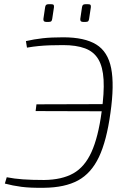

<svg xmlns="http://www.w3.org/2000/svg" viewBox="-20 -879 609 911"><path d="M280 -702Q381 -702 436.5 -668Q492 -634 507.5 -555Q523 -476 504 -343Q486 -211 449.5 -134Q413 -57 350.5 -23Q288 11 189 12Q124 13 82 7.5Q40 2 3 -8L12 -38Q47 -31 89 -28Q131 -25 189 -25Q274 -26 328 -56.5Q382 -87 414 -157.5Q446 -228 462 -347Q475 -439 471.5 -500.5Q468 -562 446.5 -598Q425 -634 383.5 -649.5Q342 -665 279 -665Q244 -665 216.5 -664Q189 -663 163 -660.5Q137 -658 108 -653L103 -684Q142 -693 182.5 -697.5Q223 -702 280 -702ZM485 -385 480 -351 149 -352 153 -384ZM223 -859Q232 -859 234.5 -855.5Q237 -852 236 -844L228 -791Q227 -782 223.5 -778.5Q220 -775 211 -775H199Q184 -775 186 -790L194 -844Q195 -852 198.5 -855.5Q202 -859 210 -859ZM398 -859Q407 -859 409.5 -855.5Q412 -852 411 -844L403 -791Q402 -782 398.5 -778.5Q395 -775 386 -775H374Q359 -775 361 -790L369 -844Q370 -852 373.5 -855.5Q377 -859 385 -859Z"/></svg>

Font: Exo 2 ExtraLight
Style: Italic
Weight: 250
Italic angle: -8°
Designer: Natanael Gama
Foundry: Natanael Gama
Version: Version 2.010